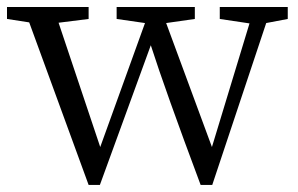

<svg xmlns="http://www.w3.org/2000/svg" viewBox="-21 -522 851 549"><path d="M232.4 6.8 62.5 -458 -1 -467.8V-502H232.4V-467.8L146.5 -457L265.6 -101.6L393.6 -456.1L312.5 -467.8V-502H536.1V-467.8L454.1 -456.1L585 -101.6L692.4 -455.1L607.4 -467.8V-502H801.8V-467.8L740.2 -456.1L585.9 6.8H552.7Q451.2 -264.6 410.2 -392.6L264.6 6.8Z"/></svg>

Font: Bpmf Zihi Only R
Style: R
Weight: 400
Foundry: But Ko
Version: Version 1.320